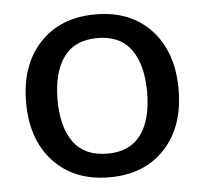

<svg xmlns="http://www.w3.org/2000/svg" viewBox="-43 -561 656 614"><g transform="rotate(-5 284.5 -254.5)"><path d="M285 7Q172.5 7 106 -63.8Q39.5 -134.5 39.5 -254.5Q39.5 -374.5 106 -445.2Q172.5 -516 285 -516Q397 -516 463 -445.2Q529 -374.5 529 -254.5Q529 -134.5 463 -63.8Q397 7 285 7ZM285 -69Q357 -69 392.5 -117.5Q428 -166 428 -254Q428 -342 392.5 -391Q357 -440 285 -440Q211.5 -440 176 -391Q140.5 -342 140.5 -254Q140.5 -166 176.2 -117.5Q212 -69 285 -69Z"/></g></svg>

Font: Verano Sans Medium
Style: Regular
Weight: 500
Designer: Lukasz Dziedzic with Adam Twardoch and Botio Nikoltchev
Foundry: tyPoland Lukasz Dziedzic
Version: Version 3.001;December 28, 2019;FontCreator 12.0.0.2547 64-b